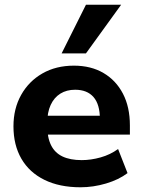

<svg xmlns="http://www.w3.org/2000/svg" viewBox="-20 -782 603 813"><path d="M321 11Q232 11 168 -20.5Q104 -52 70.5 -110Q37 -168 37 -247Q37 -322 69.5 -380Q102 -438 159.5 -471Q217 -504 293 -504Q365 -504 418 -473Q471 -442 500.5 -385.5Q530 -329 530 -251V-212H162V-292H418L403 -278Q403 -340 376 -371Q349 -402 298 -402Q262 -402 235.5 -385.5Q209 -369 194.5 -337.5Q180 -306 180 -261V-251Q180 -200 196 -167.5Q212 -135 244.5 -119.5Q277 -104 326 -104Q365 -104 406 -115.5Q447 -127 480 -151L520 -49Q483 -21 429 -5Q375 11 321 11ZM241 -556 344 -762H493L344 -556Z"/></svg>

Font: Nunito Sans 11pt ExtraBold
Style: Regular
Weight: 800
Version: Version 3.101;gftools[0.9.27]